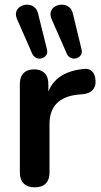

<svg xmlns="http://www.w3.org/2000/svg" viewBox="-20 -794 432 822"><path d="M129 8Q98 8 81.5 -8.5Q65 -25 65 -56V-434Q65 -465 81 -481Q97 -497 126 -497Q155 -497 171 -481Q187 -465 187 -434V-371H177Q191 -431 232 -462Q273 -493 341 -499Q362 -501 374.5 -488.5Q387 -476 389 -450Q391 -425 377.5 -409.5Q364 -394 337 -391L315 -389Q254 -383 223 -351.5Q192 -320 192 -263V-56Q192 -25 176 -8.5Q160 8 129 8ZM266 -564 201 -712Q193 -731 198 -745Q203 -759 216 -766.5Q229 -774 245 -774Q261 -774 274 -765Q287 -756 292 -736L329 -583Q333 -568 326 -558Q319 -548 307 -544.5Q295 -541 283.5 -546Q272 -551 266 -564ZM118 -564 53 -712Q45 -731 50 -745Q55 -759 68 -766.5Q81 -774 96.5 -774Q112 -774 125 -765Q138 -756 143 -736L181 -583Q185 -568 178 -558Q171 -548 159 -544.5Q147 -541 135.5 -546Q124 -551 118 -564Z"/></svg>

Font: Nunito ExtraLight
Style: Regular
Weight: 200
Designer: Vernon Adams
Foundry: Vernon Adams
Version: Version 3.602